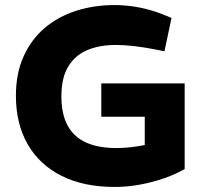

<svg xmlns="http://www.w3.org/2000/svg" viewBox="-20 -730 795 760"><path d="M434 10Q311 10 223.5 -34Q136 -78 89.5 -159Q43 -240 43 -351Q43 -439 73 -506Q103 -573 156 -618.5Q209 -664 280.5 -687Q352 -710 433 -710Q482 -710 531 -700.5Q580 -691 627 -672L659 -659L631 -527L591 -535Q549 -543 511 -547.5Q473 -552 439 -552Q373 -552 325 -531.5Q277 -511 250 -466.5Q223 -422 223 -349Q223 -278 248 -232.5Q273 -187 321.5 -165.5Q370 -144 440 -144Q467 -144 495.5 -147Q524 -150 553 -156V-268H381V-400H711V-61Q677 -41 631.5 -25Q586 -9 535.5 0.5Q485 10 434 10Z"/></svg>

Font: REM
Style: Bold
Weight: 700
Designer: Octavio Pardo
Foundry: Ashler Design
Version: Version 1.005;gftools[0.9.28]